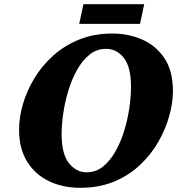

<svg xmlns="http://www.w3.org/2000/svg" viewBox="-20 -885 869 916"><path d="M363 11Q280 11 214 -20.5Q148 -52 109.5 -114Q71 -176 71 -266Q71 -324 89 -387Q107 -450 143 -510Q179 -570 232.5 -618.5Q286 -667 357 -696Q428 -725 516 -725Q593 -725 659 -696Q725 -667 765 -606.5Q805 -546 805 -450Q805 -395 787.5 -332Q770 -269 735.5 -208.5Q701 -148 648 -98Q595 -48 524 -18.5Q453 11 363 11ZM393 -63Q437 -63 471 -90Q505 -117 530.5 -162Q556 -207 572.5 -261Q589 -315 597 -369.5Q605 -424 605 -470Q605 -565 571 -608.5Q537 -652 486 -652Q442 -652 408 -625Q374 -598 348.5 -553Q323 -508 306.5 -454Q290 -400 282 -345.5Q274 -291 274 -245Q274 -150 309 -106.5Q344 -63 393 -63ZM358 -771 378 -865H668L648 -771Z"/></svg>

Font: Noto Serif Black
Style: Italic
Weight: 900
Italic angle: -12°
Designer: Monotype Design Team
Foundry: Monotype Imaging Inc.
Version: Version 2.013